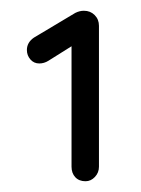

<svg xmlns="http://www.w3.org/2000/svg" viewBox="-20 -825 262 357"><path d="M164 -777V-515Q164 -504 156.5 -496Q149 -488 139 -488Q127 -488 120 -495.5Q113 -503 113 -515V-739L70 -712Q62 -707 53 -707Q43 -707 36.5 -714.5Q30 -722 30 -732Q30 -746 43 -755L120 -801Q128 -805 136 -805Q148 -805 156 -797Q164 -789 164 -777Z"/></svg>

Font: Quicksand
Style: Regular
Weight: 400
Designer: Andrew Paglinawan
Foundry: Andrew Paglinawan
Version: Version 3.000